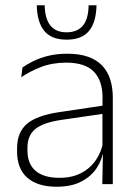

<svg xmlns="http://www.w3.org/2000/svg" viewBox="-20 -701 518 731"><path d="M369.5 0 372 -125 370 -131.5V-290L370.5 -328Q370.5 -394.5 337 -428.5Q303.5 -462.5 232.5 -462.5Q178.5 -462.5 135.2 -445.5Q92 -428.5 61 -407L65.5 -444Q82 -456 106.8 -468.2Q131.5 -480.5 164 -488.5Q196.5 -496.5 237 -496.5Q282 -496.5 314.8 -485Q347.5 -473.5 368.5 -451.8Q389.5 -430 399.5 -399Q409.5 -368 409.5 -328.5V0ZM196 10Q123.5 10 84.2 -24.2Q45 -58.5 45 -124V-136.5Q45 -197.5 83 -229.8Q121 -262 208 -274.5L379.5 -300L381.5 -269L213.5 -244.5Q145 -234.5 114.8 -210Q84.5 -185.5 84.5 -138.5V-128Q84.5 -77 115.5 -50.5Q146.5 -24 206 -24Q254.5 -24 289.2 -42.2Q324 -60.5 345.2 -91.8Q366.5 -123 373 -162L383.5 -131H374.5Q369.5 -94 348.5 -61.8Q327.5 -29.5 289.5 -9.8Q251.5 10 196 10ZM233.5 -550Q176.5 -550 149 -582.8Q121.5 -615.5 120 -681H150Q151.5 -628 172.5 -603Q193.5 -578 233.5 -578Q274 -578 295.2 -603Q316.5 -628 317.5 -681H347.5Q346 -615.5 318.5 -582.8Q291 -550 233.5 -550Z"/></svg>

Font: Anek Latin ExtraLight
Style: Regular
Weight: 250
Designer: Yesha Goshar
Foundry: Ek Type
Version: Version 1.003